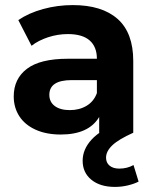

<svg xmlns="http://www.w3.org/2000/svg" viewBox="-20 -522 587 755"><path d="M504 -282V0H370V-62Q329 7 219 7Q162 7 120 -12Q78 -31 56 -65Q34 -99 34 -143Q34 -212 86 -251.5Q138 -291 247 -291H361Q361 -338 332.5 -363Q304 -388 247 -388Q207 -388 169 -375.5Q131 -363 104 -342L52 -443Q93 -471 149.5 -486.5Q206 -502 266 -502Q381 -502 442.5 -447.5Q504 -393 504 -282ZM361 -156V-207H262Q174 -207 174 -149Q174 -121 195.5 -105Q217 -89 255 -89Q292 -89 320.5 -106Q349 -123 361 -156ZM305 110Q305 65 340.5 26.5Q376 -12 447 -38L504 0Q446 26 421.5 49.5Q397 73 397 98Q397 118 411 129.5Q425 141 449 141Q480 141 505 127L525 192Q508 201 483 207Q458 213 432 213Q374 213 339.5 185Q305 157 305 110Z"/></svg>

Font: Montserrat Ace
Style: Bold
Weight: 700
Designer: Julieta Ulanovsky
Foundry: Julieta Ulanovsky
Version: Version 1